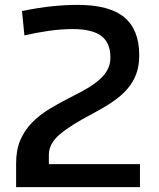

<svg xmlns="http://www.w3.org/2000/svg" viewBox="-20 -768 649 786"><path d="M46 -100Q46 -154 63 -194Q80 -234 110.5 -265.5Q141 -297 184 -323Q227 -349 279 -375Q318 -394 346.5 -412Q375 -430 394 -448.5Q413 -467 422.5 -487.5Q432 -508 432 -533Q432 -593 394.5 -621Q357 -649 278 -649Q230 -649 178 -641.5Q126 -634 80 -623L70 -723Q140 -737 194 -742.5Q248 -748 298 -748Q428 -748 489 -697Q550 -646 550 -542Q550 -498 537.5 -464.5Q525 -431 500.5 -403Q476 -375 440.5 -351Q405 -327 360 -303Q273 -258 226.5 -219.5Q180 -181 180 -134V-96H553V-2H46Z"/></svg>

Font: Encode Sans Wide
Style: Medium
Weight: 500
Designer: Pablo Impallari, Andres Torresi
Foundry: Pablo Impallari, Andres Torresi
Version: Version 1.000; ttfautohint (v1.00) -l 8 -r 50 -G 200 -x 14 -